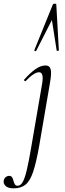

<svg xmlns="http://www.w3.org/2000/svg" viewBox="-98 -752 355 1047"><path d="M-23 275Q-54 275 -67 262.5Q-80 250 -78 235Q-76 221 -67 214Q-58 207 -48 207Q-37 207 -32 215Q-27 223 -24.5 234Q-22 245 -17 253Q-12 261 -2 261Q14 261 25.5 241Q37 221 47.5 177.5Q58 134 70 64L132 -297Q142 -358 115 -358Q88 -358 43 -311Q40 -307 35.5 -311.5Q31 -316 35 -319Q69 -357 97 -376Q125 -395 150 -395Q173 -395 178.5 -373.5Q184 -352 174 -297L116 42Q100 133 83 184Q66 235 41 255Q16 275 -23 275ZM209 -727 223 -478Q223 -475 217 -474.5Q211 -474 211 -477L185 -643L99 -474Q98 -472 93 -473.5Q88 -475 89 -478L190 -727Q192 -732 200.5 -732Q209 -732 209 -727Z"/></svg>

Font: Cormorant Infant Light
Style: Italic
Weight: 300
Italic angle: -10°
Designer: Christian Thalmann (Catharsis Fonts)
Foundry: Catharsis Fonts
Version: Version 4.001